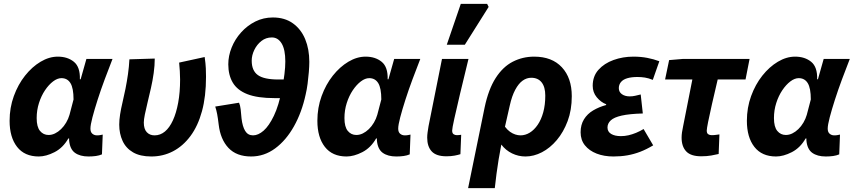

<svg xmlns="http://www.w3.org/2000/svg" viewBox="-20 -803 4446 1000"><path d="M182 12Q108 12 69 -38Q30 -88 30 -174Q30 -242 52 -302.5Q74 -363 110.5 -409Q147 -455 191.5 -481.5Q236 -508 281 -508Q332 -508 365 -481Q398 -454 396 -390H400L430 -496H566Q546 -445 525.5 -390Q505 -335 488.5 -283.5Q472 -232 461.5 -192Q451 -152 451 -133Q451 -115 461 -106.5Q471 -98 485 -98Q496 -98 502.5 -99.5Q509 -101 515 -102L511 1Q497 7 479.5 9.5Q462 12 441 12Q397 12 370.5 -7Q344 -26 340 -72Q340 -74 340 -76.5Q340 -79 340 -82H336Q308 -33 264 -10.5Q220 12 182 12ZM233 -100Q250 -100 266.5 -108Q283 -116 298 -130.5Q313 -145 324.5 -164.5Q336 -184 342 -205L363 -285Q363 -344 347 -370Q331 -396 300 -396Q279 -396 256.5 -379Q234 -362 214.5 -333Q195 -304 183 -266.5Q171 -229 171 -188Q171 -142 188.5 -121Q206 -100 233 -100Z M768 12Q710 12 673 -9.5Q636 -31 618.5 -69Q601 -107 601 -154Q601 -178 605.5 -207Q610 -236 618 -269.5Q626 -303 633.5 -340.5Q641 -378 646.5 -416.5Q652 -455 654 -494L786 -498Q786 -462 780.5 -422.5Q775 -383 766 -343.5Q757 -304 748.5 -269Q740 -234 734.5 -207Q729 -180 729 -165Q729 -131 744.5 -114.5Q760 -98 785 -98Q815 -98 839 -118Q863 -138 880.5 -176Q898 -214 908 -268Q918 -322 918 -389Q918 -410 916.5 -433.5Q915 -457 913 -477L1046 -506Q1051 -471 1052 -447.5Q1053 -424 1053 -403Q1053 -301 1032 -224Q1011 -147 972 -94.5Q933 -42 881 -15Q829 12 768 12Z M1288 12Q1212 12 1170 -32.5Q1128 -77 1119 -154Q1115 -188 1111 -209Q1107 -230 1101 -248L1225 -268Q1231 -255 1233.5 -233.5Q1236 -212 1238 -186Q1243 -144 1257 -121Q1271 -98 1298 -98Q1325 -98 1353 -122.5Q1381 -147 1406.5 -200Q1432 -253 1449 -340Q1457 -381 1461.5 -417Q1466 -453 1466 -483Q1466 -545 1447 -576.5Q1428 -608 1396 -608Q1365 -608 1341.5 -589.5Q1318 -571 1304.5 -543Q1291 -515 1291 -487Q1291 -435 1323 -412Q1355 -389 1429 -389H1476L1466 -292H1410Q1321 -292 1268.5 -312.5Q1216 -333 1192.5 -372.5Q1169 -412 1169 -468Q1169 -512 1186.5 -555.5Q1204 -599 1236 -634.5Q1268 -670 1310 -691Q1352 -712 1401 -712Q1463 -712 1505.5 -681.5Q1548 -651 1569.5 -599Q1591 -547 1591 -481Q1591 -458 1588.5 -427.5Q1586 -397 1582 -366.5Q1578 -336 1572 -311Q1552 -218 1511 -145Q1470 -72 1413 -30Q1356 12 1288 12Z M1785 12Q1711 12 1672 -38Q1633 -88 1633 -174Q1633 -242 1655 -302.5Q1677 -363 1713.5 -409Q1750 -455 1794.5 -481.5Q1839 -508 1884 -508Q1935 -508 1968 -481Q2001 -454 1999 -390H2003L2033 -496H2169Q2149 -445 2128.5 -390Q2108 -335 2091.5 -283.5Q2075 -232 2064.5 -192Q2054 -152 2054 -133Q2054 -115 2064 -106.5Q2074 -98 2088 -98Q2099 -98 2105.5 -99.5Q2112 -101 2118 -102L2114 1Q2100 7 2082.5 9.5Q2065 12 2044 12Q2000 12 1973.5 -7Q1947 -26 1943 -72Q1943 -74 1943 -76.5Q1943 -79 1943 -82H1939Q1911 -33 1867 -10.5Q1823 12 1785 12ZM1836 -100Q1853 -100 1869.5 -108Q1886 -116 1901 -130.5Q1916 -145 1927.5 -164.5Q1939 -184 1945 -205L1966 -285Q1966 -344 1950 -370Q1934 -396 1903 -396Q1882 -396 1859.5 -379Q1837 -362 1817.5 -333Q1798 -304 1786 -266.5Q1774 -229 1774 -188Q1774 -142 1791.5 -121Q1809 -100 1836 -100Z M2305 11Q2252 11 2228.5 -14.5Q2205 -40 2205 -86Q2205 -99 2207 -113.5Q2209 -128 2212 -146L2282 -496H2420Q2395 -394 2376 -314Q2357 -234 2346 -184Q2335 -134 2335 -123Q2335 -109 2342.5 -104Q2350 -99 2359 -99Q2364 -99 2370 -99.5Q2376 -100 2382 -101L2378 0Q2366 4 2347.5 7.5Q2329 11 2305 11ZM2307 -570 2380 -783H2517L2525 -767L2401 -570Z M2418 177 2504 -243Q2524 -338 2561.5 -396.5Q2599 -455 2650.5 -481.5Q2702 -508 2762 -508Q2855 -508 2906.5 -452.5Q2958 -397 2958 -302Q2958 -230 2936.5 -172.5Q2915 -115 2880 -73.5Q2845 -32 2802.5 -10Q2760 12 2717 12Q2680 12 2647 -4Q2614 -20 2591 -50Q2583 -10 2577 27.5Q2571 65 2566 102Q2561 139 2557 177ZM2691 -98Q2716 -98 2739 -112Q2762 -126 2780.5 -153Q2799 -180 2809.5 -218.5Q2820 -257 2820 -305Q2820 -350 2801 -374Q2782 -398 2747 -398Q2723 -398 2702 -383Q2681 -368 2663.5 -335.5Q2646 -303 2635 -253L2610 -143Q2623 -126 2636.5 -116.5Q2650 -107 2664 -102.5Q2678 -98 2691 -98Z M3175 12Q3126 12 3087.5 -3Q3049 -18 3026.5 -46Q3004 -74 3004 -114Q3004 -153 3021.5 -181.5Q3039 -210 3069.5 -228Q3100 -246 3137 -256V-260Q3109 -271 3088 -296.5Q3067 -322 3067 -356Q3067 -406 3097 -439.5Q3127 -473 3175.5 -490.5Q3224 -508 3279 -508Q3318 -508 3351.5 -501.5Q3385 -495 3414 -484L3380 -387Q3358 -396 3339 -399Q3320 -402 3300 -402Q3269 -402 3247 -395.5Q3225 -389 3214 -375.5Q3203 -362 3203 -344Q3203 -324 3219 -312.5Q3235 -301 3260 -301Q3274 -301 3287.5 -304Q3301 -307 3317 -311L3328 -212Q3258 -210 3218 -201Q3178 -192 3161 -176Q3144 -160 3144 -139Q3144 -117 3163 -105.5Q3182 -94 3214 -94Q3234 -94 3253.5 -98.5Q3273 -103 3292.5 -111Q3312 -119 3332 -131L3382 -46Q3347 -25 3314.5 -12.5Q3282 0 3248 6Q3214 12 3175 12Z M3632 11Q3578 11 3554 -14.5Q3530 -40 3530 -86Q3530 -99 3532 -113.5Q3534 -128 3538 -146L3586 -389H3444L3465 -490L3536 -496H3884L3863 -389H3718Q3701 -317 3688 -260Q3675 -203 3668 -167.5Q3661 -132 3661 -123Q3661 -109 3668.5 -104Q3676 -99 3686 -99Q3699 -99 3708.5 -100.5Q3718 -102 3727 -103L3723 -1Q3707 3 3684 7Q3661 11 3632 11Z M4022 12Q3948 12 3909 -38Q3870 -88 3870 -174Q3870 -242 3892 -302.5Q3914 -363 3950.5 -409Q3987 -455 4031.5 -481.5Q4076 -508 4121 -508Q4172 -508 4205 -481Q4238 -454 4236 -390H4240L4270 -496H4406Q4386 -445 4365.5 -390Q4345 -335 4328.5 -283.5Q4312 -232 4301.5 -192Q4291 -152 4291 -133Q4291 -115 4301 -106.5Q4311 -98 4325 -98Q4336 -98 4342.5 -99.5Q4349 -101 4355 -102L4351 1Q4337 7 4319.5 9.5Q4302 12 4281 12Q4237 12 4210.5 -7Q4184 -26 4180 -72Q4180 -74 4180 -76.5Q4180 -79 4180 -82H4176Q4148 -33 4104 -10.5Q4060 12 4022 12ZM4073 -100Q4090 -100 4106.5 -108Q4123 -116 4138 -130.5Q4153 -145 4164.5 -164.5Q4176 -184 4182 -205L4203 -285Q4203 -344 4187 -370Q4171 -396 4140 -396Q4119 -396 4096.5 -379Q4074 -362 4054.5 -333Q4035 -304 4023 -266.5Q4011 -229 4011 -188Q4011 -142 4028.5 -121Q4046 -100 4073 -100Z"/></svg>

Font: Source Sans 3
Style: Bold Italic
Weight: 700
Italic angle: -11°
Designer: Paul D. Hunt
Foundry: Adobe
Version: Version 3.052;hotconv 1.1.0;makeotfexe 2.6.0